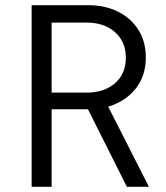

<svg xmlns="http://www.w3.org/2000/svg" viewBox="-20 -720 640 740"><path d="M102 0V-700H319Q386 -700 436 -674.5Q486 -649 514 -604Q542 -559 542 -498Q542 -428 503 -378.5Q464 -329 397 -309L554 0H469L319 -299H179V0ZM179 -363H313Q382 -363 423.5 -399.5Q465 -436 465 -497Q465 -559 423.5 -596Q382 -633 313 -633H179Z"/></svg>

Font: Red Hat Mono
Style: Regular
Weight: 400
Designer: Pentagram, MCKL
Foundry: Pentagram, MCKL
Version: Version 1.023